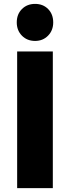

<svg xmlns="http://www.w3.org/2000/svg" viewBox="-20 -965 359 985"><path d="M68 -701H251V0H68ZM253 -850Q253 -809 226.5 -782Q200 -755 160 -755Q119 -755 92.5 -782Q66 -809 66 -850Q66 -892 92.5 -918.5Q119 -945 160 -945Q201 -945 227 -918.5Q253 -892 253 -850Z"/></svg>

Font: Montserrat arm2
Style: Bold
Weight: 700
Designer: Julieta Ulanovsky
Foundry: Julieta Ulanovsky
Version: Version 6.000